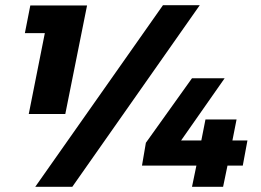

<svg xmlns="http://www.w3.org/2000/svg" viewBox="-20 -721 1009 741"><path d="M97 -700 76 -593H153L91 -281H232L316 -700ZM259 0 751 -701H609L116 0ZM935 -179H877L893 -260H773L757 -179H679L847 -419H721L543 -170L528 -82H738L721 0H841L858 -82H917Z"/></svg>

Font: Argentum Sans ExtraBold
Style: Italic
Weight: 800
Italic angle: -11.3°
Designer: Julieta Ulanovsky
Foundry: Julieta Ulanovsky
Version: Version 5.001;February 15, 2019;FontCreator 11.5.0.2425 64-b